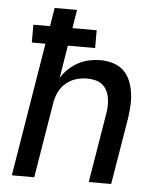

<svg xmlns="http://www.w3.org/2000/svg" viewBox="-53 -781 705 828"><g transform="rotate(5 300.0 -367.5)"><path d="M29 0 124 -578H65V-655H137L150 -735H247L234 -655H339V-578H221L198 -437Q212 -459 231.5 -477Q251 -495 273 -506.5Q295 -518 319.5 -523Q344 -528 367 -528Q395 -528 421.5 -520Q448 -512 467 -494Q486 -476 496 -451.5Q506 -427 510 -400Q514 -373 512.5 -345Q511 -317 507 -289L459 0H362L412 -303Q415 -320 415 -337.5Q415 -355 412 -371.5Q409 -388 401 -402.5Q393 -417 380.5 -426.5Q368 -436 351 -440Q334 -444 317 -444Q293 -444 269 -437Q245 -430 225.5 -413.5Q206 -397 195 -374.5Q184 -352 180 -328L126 0Z"/></g></svg>

Font: Iosevka Custom Medium Oblique
Style: Regular
Weight: 500
Italic angle: -9°
Designer: Belleve Invis
Foundry: Belleve Invis
Version: Version 27.0.1